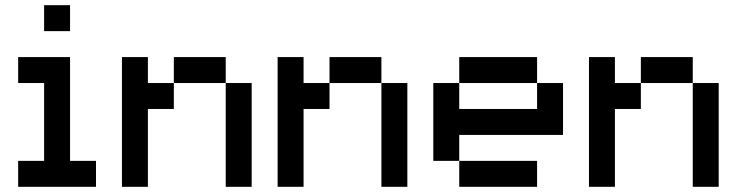

<svg xmlns="http://www.w3.org/2000/svg" viewBox="-20 -720 2840 740"><path d="M50 0V-100H150V-400H50V-500H250V-100H350V0ZM150 -600V-700H250V-600Z M850 0V-400H650V-300H550V0H450V-500H550V-400H650V-500H850V-400H950V0Z M1450 0V-400H1250V-300H1150V0H1050V-500H1150V-400H1250V-500H1450V-400H1550V0Z M2050 0H1750V-100H1650V-400H1750V-500H2050V-400H2150V-200H1750V-100H2050ZM1750 -300H2050V-400H1750Z M2650 0V-400H2450V-300H2350V0H2250V-500H2350V-400H2450V-500H2650V-400H2750V0Z"/></svg>

Font: Matrix Sans
Style: Regular
Weight: 400
Designer: Brad Neil
Version: Version 1.100